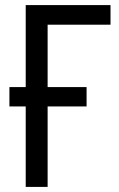

<svg xmlns="http://www.w3.org/2000/svg" viewBox="-20 -734 469 754"><path d="M81 -714V-392H17V-316H81V0H167V-316H320V-392H167V-637H414V-714Z"/></svg>

Font: Noto Sans Display SemiCondensed
Style: Regular
Weight: 400
Width: 4
Designer: Monotype Design team
Foundry: Monotype Imaging Inc.
Version: 1.000